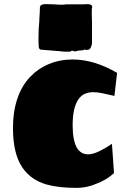

<svg xmlns="http://www.w3.org/2000/svg" viewBox="-20 -889 634 933"><path d="M208 8Q132 -13 90 -73Q43 -140 43 -268Q43 -346 64 -408.5Q85 -471 125 -514Q165 -556 218 -578Q271 -600 333 -600Q437 -600 549 -535L536 -423L513 -428Q509 -429 482 -435Q455 -441 433 -441Q386 -441 363 -409Q333 -369 333 -280Q333 -207 354 -170Q374 -139 408 -139Q432 -139 464 -155Q495 -170 524 -190L534 -48Q499 -15 448 4Q402 24 353 24Q265 24 208 8ZM279 -639Q269 -641 261 -641L176 -648L169 -655Q167 -665 167 -703Q167 -749 171 -786Q171 -801 173 -825L174 -854Q176 -869 202 -869Q228 -869 239 -868Q248 -868 257 -867Q266 -866 276 -866Q293 -866 302 -868H333H343H356H366H374H388Q393 -869 402 -869Q428 -869 428 -856V-854Q426 -848 426 -838V-829V-814Q426 -810 426.5 -802.5Q427 -795 427 -779V-675Q426 -672 425 -669.5Q424 -667 423 -663Q420 -652 412 -648Q410 -648 406.5 -647Q403 -646 398 -646Q396 -646 396 -648H391L384 -645L361 -643Q359 -643 357 -642Q355 -641 353 -641L346 -639Q345 -639 337 -641Q335 -641 333 -642Q331 -643 329 -643Q327 -643 327 -641L321 -638H296Q286 -638 279 -639Z"/></svg>

Font: Sigmar One
Style: Regular
Weight: 400
Designer: Vernon Adams
Foundry: Vernon Adams
Version: Version 2.000